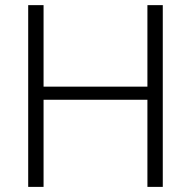

<svg xmlns="http://www.w3.org/2000/svg" viewBox="-20 -731 748 751"><path d="M150.4 -710.9V-392.1H556.6V-710.9H616.7V0H556.6V-340.8H150.4V0H90.3V-710.9Z"/></svg>

Font: Vazirmatn RD ExtraLight
Style: Regular
Weight: 200
Designer: Saber Rastikerdar
Foundry: Saber Rastikerdar
Version: Version 32.102